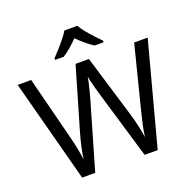

<svg xmlns="http://www.w3.org/2000/svg" viewBox="-159 -1100 1248 1256"><g transform="rotate(-20 465.0 -472.0)"><path d="M917 -714 727 0H636L497 -468Q488 -496 480.5 -525.5Q473 -555 467.5 -577.5Q462 -600 461 -609Q460 -596 450 -553.5Q440 -511 427 -465L292 0H201L12 -714H106L217 -278Q229 -232 237.5 -189Q246 -146 251 -108Q256 -147 266 -193Q276 -239 289 -283L415 -714H508L639 -280Q653 -234 663 -188Q673 -142 678 -108Q682 -145 691.5 -188.5Q701 -232 713 -279L823 -714ZM511 -944Q523 -922 545.5 -894.5Q568 -867 592.5 -840.5Q617 -814 636 -795V-784H574Q548 -800 520 -823.5Q492 -847 465 -874Q438 -847 411 -823.5Q384 -800 358 -784H298V-795Q316 -814 340 -840.5Q364 -867 386 -894.5Q408 -922 421 -944Z"/></g></svg>

Font: Apis
Style: Regular
Weight: 400
Designer: Monotype Design Team
Foundry: Monotype Imaging Inc.
Version: Version 2.000; build 0001